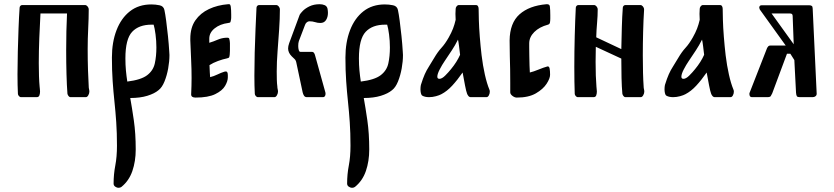

<svg xmlns="http://www.w3.org/2000/svg" viewBox="-20 -461 3956 911"><path d="M404 -26Q404 -18 399 -9Q394 0 387 0H315Q309 0 305 -5.5Q301 -11 300 -16Q297 -55 295.5 -109.5Q294 -164 294 -222Q294 -268 295 -313Q296 -358 298 -397H172Q169 -344 166.5 -281Q164 -218 164 -162Q164 -129 165 -100Q166 -71 168 -50Q168 -46 169 -40Q170 -34 170 -27Q170 -17 167 -8.5Q164 0 154 0H80Q74 0 69.5 -5.5Q65 -11 65 -16Q64 -35 63.5 -58.5Q63 -82 63 -109Q63 -159 64.5 -216Q66 -273 68 -327Q70 -381 73 -424Q73 -429 76.5 -433Q80 -437 85 -437H384Q390 -437 395.5 -430.5Q401 -424 401 -416Q401 -375 398.5 -326Q396 -277 396 -228Q396 -176 397.5 -129Q399 -82 401 -50Q401 -44 402.5 -38Q404 -32 404 -26Z M598 4Q606 48 615 110Q624 172 624 248Q624 304 608 350.5Q592 397 556 426Q550 430 543 430Q534 430 526.5 424.5Q519 419 519 410Q519 366 527 324.5Q535 283 535 230Q535 169 531.5 118.5Q528 68 523 21Q518 -26 514.5 -76.5Q511 -127 511 -188Q511 -261 533 -318Q555 -375 596.5 -407.5Q638 -440 698 -440Q718 -440 737 -436Q756 -432 760 -414Q764 -396 768.5 -362Q773 -328 777 -289.5Q781 -251 783 -217Q784 -209 784 -200Q784 -170 778 -136.5Q772 -103 760.5 -74.5Q749 -46 732 -33Q713 -17 679 -6.5Q645 4 598 4ZM584 -74Q649 -82 678 -104Q707 -126 714.5 -160Q722 -194 722 -236Q722 -267 718 -297.5Q714 -328 709 -344Q704 -344 699 -344Q639 -344 607 -310Q575 -276 575 -184Q575 -153 577.5 -126.5Q580 -100 584 -74Z M1062 -441Q1070 -442 1072 -438.5Q1074 -435 1075 -429Q1076 -422 1076.5 -412.5Q1077 -403 1077 -392Q1077 -385 1077 -377.5Q1077 -370 1075 -363Q1074 -357 1072.5 -355Q1071 -353 1063 -352Q1024 -347 998.5 -326.5Q973 -306 973 -278Q973 -278 973 -277V-258Q993 -264 1012.5 -272.5Q1032 -281 1053 -282Q1066 -283 1067.5 -278Q1069 -273 1070 -267Q1071 -263 1071 -256Q1071 -249 1071 -241Q1071 -230 1071 -219.5Q1071 -209 1070 -202Q1069 -193 1067.5 -189.5Q1066 -186 1057 -184Q1037 -180 1014 -171.5Q991 -163 974 -152Q975 -133 975.5 -117.5Q976 -102 977 -95Q994 -99 1011.5 -107.5Q1029 -116 1045 -121Q1048 -122 1052 -122Q1061 -122 1061 -104V-94Q1061 -76 1048 -53.5Q1035 -31 1001.5 -14.5Q968 2 908 2Q887 2 887 -13Q888 -35 888.5 -54Q889 -73 889 -91Q889 -134 887 -174Q885 -214 883 -269V-277Q883 -330 907 -364.5Q931 -399 971.5 -418Q1012 -437 1062 -441Z M1352 -256 1402 -391Q1405 -397 1416.5 -409Q1428 -421 1448.5 -431Q1469 -441 1497 -441Q1510 -441 1520.5 -436.5Q1531 -432 1534 -420Q1536 -409 1536 -400Q1536 -380 1527 -366Q1518 -352 1500 -352Q1487 -352 1475 -356Q1463 -360 1448 -360Q1441 -360 1435 -354.5Q1429 -349 1427 -342L1398 -266Q1395 -257 1395 -243Q1395 -232 1397.5 -223.5Q1400 -215 1405 -215H1459Q1467 -215 1470.5 -209Q1474 -203 1475 -198L1524 -22Q1526 -15 1523 -7.5Q1520 0 1512 0H1436Q1427 0 1422.5 -7Q1418 -14 1416 -23L1386 -164Q1384 -175 1377.5 -181Q1371 -187 1364 -194Q1347 -211 1347 -231Q1347 -242 1352 -256ZM1299 -26Q1299 -18 1294 -9Q1289 0 1282 0H1204Q1198 0 1193.5 -5.5Q1189 -11 1189 -16Q1188 -34 1187.5 -55.5Q1187 -77 1187 -102Q1187 -153 1188.5 -211Q1190 -269 1192.5 -325Q1195 -381 1197 -424Q1197 -429 1200.5 -433Q1204 -437 1209 -437H1291Q1297 -437 1302.5 -430.5Q1308 -424 1308 -416Q1308 -373 1304.5 -321.5Q1301 -270 1297 -218Q1293 -166 1293 -122Q1293 -101 1293.5 -83Q1294 -65 1296 -50Q1296 -44 1297.5 -38Q1299 -32 1299 -26Z M1706 4Q1714 48 1723 110Q1732 172 1732 248Q1732 304 1716 350.5Q1700 397 1664 426Q1658 430 1651 430Q1642 430 1634.5 424.5Q1627 419 1627 410Q1627 366 1635 324.5Q1643 283 1643 230Q1643 169 1639.5 118.5Q1636 68 1631 21Q1626 -26 1622.5 -76.5Q1619 -127 1619 -188Q1619 -261 1641 -318Q1663 -375 1704.5 -407.5Q1746 -440 1806 -440Q1826 -440 1845 -436Q1864 -432 1868 -414Q1872 -396 1876.5 -362Q1881 -328 1885 -289.5Q1889 -251 1891 -217Q1892 -209 1892 -200Q1892 -170 1886 -136.5Q1880 -103 1868.5 -74.5Q1857 -46 1840 -33Q1821 -17 1787 -6.5Q1753 4 1706 4ZM1692 -74Q1757 -82 1786 -104Q1815 -126 1822.5 -160Q1830 -194 1830 -236Q1830 -267 1826 -297.5Q1822 -328 1817 -344Q1812 -344 1807 -344Q1747 -344 1715 -310Q1683 -276 1683 -184Q1683 -153 1685.5 -126.5Q1688 -100 1692 -74Z M2238 -437Q2245 -437 2248 -431.5Q2251 -426 2251 -419Q2251 -403 2252 -367Q2253 -331 2256.5 -286.5Q2260 -242 2265 -199Q2271 -150 2280.5 -107.5Q2290 -65 2302 -36Q2304 -32 2304 -26Q2304 -17 2299.5 -8.5Q2295 0 2288 0H2214Q2207 0 2202.5 -5.5Q2198 -11 2196 -17Q2192 -27 2186.5 -55.5Q2181 -84 2175 -117Q2150 -81 2125.5 -54.5Q2101 -28 2074 -14Q2065 -9 2048.5 -4.5Q2032 0 2016 0Q1996 0 1984 -7Q1979 -10 1977 -19Q1975 -28 1975 -37Q1975 -49 1977 -58Q1987 -90 1995.5 -109Q2004 -128 2015 -145Q2026 -162 2040 -186Q2057 -215 2074.5 -234Q2092 -253 2109 -283Q2122 -306 2129.5 -325.5Q2137 -345 2142 -367Q2141 -382 2141 -395Q2141 -409 2142 -419Q2142 -425 2146.5 -431Q2151 -437 2157 -437ZM2055 -97Q2055 -87 2065 -87Q2077 -87 2092.5 -102.5Q2108 -118 2120 -133Q2148 -167 2163 -201Q2161 -219 2158 -242.5Q2155 -266 2153 -273Q2139 -245 2124 -222.5Q2109 -200 2089 -170Q2078 -154 2066.5 -132Q2055 -110 2055 -97Z M2573 -441Q2588 -442 2589 -430Q2590 -423 2590.5 -412Q2591 -401 2591 -389V-373Q2591 -363 2589.5 -354.5Q2588 -346 2580 -344Q2539 -333 2515 -309Q2491 -285 2491 -255Q2491 -254 2491 -253Q2491 -253 2491 -236.5Q2491 -220 2491.5 -196Q2492 -172 2492.5 -150Q2493 -128 2494 -117Q2511 -121 2535.5 -131Q2560 -141 2575 -145Q2576 -145 2577 -145.5Q2578 -146 2579 -146Q2586 -146 2588 -135Q2590 -124 2590 -106Q2590 -89 2573.5 -63.5Q2557 -38 2522.5 -18Q2488 2 2432 2Q2422 2 2411.5 -6Q2401 -14 2401 -23V-69Q2401 -104 2400.5 -133Q2400 -162 2399 -194Q2398 -226 2398 -269Q2399 -352 2445 -393Q2491 -434 2573 -441Z M3037 -26Q3037 -18 3032 -9Q3027 0 3020 0H2948Q2942 0 2938 -5.5Q2934 -11 2933 -16Q2930 -48 2929 -91.5Q2928 -135 2928 -183L2807 -239Q2806 -203 2806 -168Q2806 -133 2807 -103Q2808 -73 2810 -50Q2810 -45 2811 -39Q2812 -33 2812 -27Q2812 -17 2809 -8.5Q2806 0 2796 0H2722Q2716 0 2711.5 -5.5Q2707 -11 2707 -16Q2706 -42 2705.5 -74.5Q2705 -107 2705 -144Q2705 -215 2707 -291Q2709 -367 2712 -424Q2712 -429 2715.5 -433Q2719 -437 2724 -437H2799Q2805 -437 2810.5 -430.5Q2816 -424 2816 -416Q2816 -386 2813 -352.5Q2810 -319 2809 -284L2928 -228Q2929 -281 2930.5 -332.5Q2932 -384 2935 -424Q2935 -429 2938.5 -433Q2942 -437 2947 -437H3019Q3025 -437 3030.5 -430.5Q3036 -424 3036 -416Q3036 -415 3036 -414Q3033 -367 3031.5 -309.5Q3030 -252 3030 -198Q3030 -154 3031 -115.5Q3032 -77 3034 -50Q3034 -44 3035.5 -38Q3037 -32 3037 -26Z M3396 -437Q3403 -437 3406 -431.5Q3409 -426 3409 -419Q3409 -403 3410 -367Q3411 -331 3414.5 -286.5Q3418 -242 3423 -199Q3429 -150 3438.5 -107.5Q3448 -65 3460 -36Q3462 -32 3462 -26Q3462 -17 3457.5 -8.5Q3453 0 3446 0H3372Q3365 0 3360.5 -5.5Q3356 -11 3354 -17Q3350 -27 3344.5 -55.5Q3339 -84 3333 -117Q3308 -81 3283.5 -54.5Q3259 -28 3232 -14Q3223 -9 3206.5 -4.5Q3190 0 3174 0Q3154 0 3142 -7Q3137 -10 3135 -19Q3133 -28 3133 -37Q3133 -49 3135 -58Q3145 -90 3153.5 -109Q3162 -128 3173 -145Q3184 -162 3198 -186Q3215 -215 3232.5 -234Q3250 -253 3267 -283Q3280 -306 3287.5 -325.5Q3295 -345 3300 -367Q3299 -382 3299 -395Q3299 -409 3300 -419Q3300 -425 3304.5 -431Q3309 -437 3315 -437ZM3213 -97Q3213 -87 3223 -87Q3235 -87 3250.5 -102.5Q3266 -118 3278 -133Q3306 -167 3321 -201Q3319 -219 3316 -242.5Q3313 -266 3311 -273Q3297 -245 3282 -222.5Q3267 -200 3247 -170Q3236 -154 3224.5 -132Q3213 -110 3213 -97Z M3620 0H3549Q3539 0 3537 -7.5Q3535 -15 3536 -19L3620 -234Q3623 -239 3626 -242Q3629 -245 3636 -245H3708L3585 -416Q3581 -424 3583.5 -430Q3586 -436 3594 -436H3820Q3827 -436 3831.5 -433Q3836 -430 3836 -420L3855 -16Q3855 -9 3849.5 -4.5Q3844 0 3836 0H3775Q3764 0 3761 -4.5Q3758 -9 3757 -21L3749 -176L3730 -206H3714L3644 -18Q3640 -10 3637 -5Q3634 0 3620 0ZM3641 -397 3746 -251 3741 -385Q3741 -397 3729 -397Z"/></svg>

Font: Triodion
Style: Regular
Weight: 400
Version: Version 1.201; ttfautohint (v1.8.4.7-5d5b)